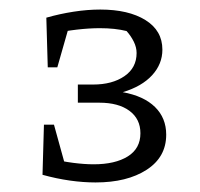

<svg xmlns="http://www.w3.org/2000/svg" viewBox="-20 -753 418 402"><path d="M69 -387 80 -422Q110 -415 133.5 -412Q157 -409 176 -409Q221 -409 247.5 -425.5Q274 -442 274 -474Q274 -504 251 -521Q228 -538 188 -538H143V-576H175Q215 -576 240.5 -593.5Q266 -611 266 -642Q266 -654 260 -666Q254 -678 245 -688Q233 -691 219 -692.5Q205 -694 189 -694Q167 -694 141 -691Q115 -688 88 -682L77 -716Q105 -724 134 -728.5Q163 -733 190 -733Q249 -733 284.5 -711Q320 -689 320 -649Q320 -619 298.5 -595.5Q277 -572 237 -560Q281 -552 304.5 -529Q328 -506 328 -471Q328 -424 287 -397.5Q246 -371 180 -371Q154 -371 126 -375Q98 -379 69 -387ZM72 -492H93L122 -387H69ZM80 -612 77 -716 130 -717 100 -612Z"/></svg>

Font: Piazzolla 24pt Light
Style: Regular
Weight: 300
Designer: Juan Pablo del Peral
Foundry: Huerta Tipografica
Version: Version 2.005